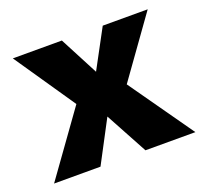

<svg xmlns="http://www.w3.org/2000/svg" viewBox="-83 -521 658 618"><g transform="rotate(-20 245.5 -212.0)"><path d="M4 0 159 -216 17 -424H185L254 -292L325 -424H479L333 -220L488 0H317L239 -144L163 0Z"/></g></svg>

Font: Ysabeau Office ExtraBold
Style: Regular
Weight: 800
Designer: Christian Thalmann (Catharsis Fonts)
Version: Version 2.001;gftools[0.9.30]; featfreeze: tnum,lnum,ss02